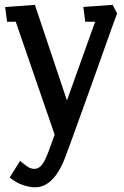

<svg xmlns="http://www.w3.org/2000/svg" viewBox="-20 -506 515 799"><path d="M125.7 273.5Q103.9 273.5 74.8 263.8Q45.7 254.1 20.4 232.3L63.5 163.5Q71.6 169.6 88.4 183.1Q105.2 196.7 122 196.7Q137.3 196.7 148.2 186.4Q159 176.1 167.5 158.6Q176 141.1 183.5 120.5L207.4 54.3L45.5 -415.6H9.4L1.4 -476.6L125.2 -485.8L258.6 -88L375.9 -415.6H334.7L326.7 -477.1L448.9 -485.8L467.4 -450.2Q458.7 -427.9 445.7 -391.3Q432.8 -354.6 416.2 -308.4Q399.6 -262.1 381.5 -211Q363.4 -159.8 344.5 -107.6Q325.6 -55.5 308 -6.5Q290.5 42.5 275.5 83.7Q260.6 124.8 249.3 154.1Q233.1 194.7 213.9 221.2Q194.7 247.8 172.7 260.6Q150.7 273.5 125.7 273.5Z"/></svg>

Font: Kreon Light
Style: Regular
Weight: 300
Designer: Julia Petretta
Foundry: Julia Petretta and Eli Heuer
Version: Version 2.002